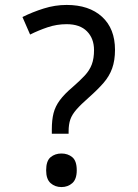

<svg xmlns="http://www.w3.org/2000/svg" viewBox="-20 -744 558 778"><path d="M190 -202V-220Q190 -258 197 -285.5Q204 -313 222.5 -338Q241 -363 273 -390Q304 -417 323.5 -438Q343 -459 352 -483Q361 -507 361 -541Q361 -588 332.5 -617Q304 -646 250 -646Q210 -646 173 -633.5Q136 -621 102 -604L71 -675Q111 -695 157 -709.5Q203 -724 250 -724Q341 -724 393.5 -676Q446 -628 446 -542Q446 -499 434.5 -467Q423 -435 399.5 -408Q376 -381 341 -350Q308 -321 290 -300.5Q272 -280 265 -260Q258 -240 258 -211V-202ZM229 14Q203 14 185 -2Q167 -18 167 -54Q167 -92 185 -107Q203 -122 229 -122Q255 -122 273 -107Q291 -92 291 -54Q291 -18 273 -2Q255 14 229 14Z"/></svg>

Font: utelugu25
Style: Book
Weight: 400
Designer: Jelle Bosma - Monotype Design Team
Foundry: Monotype Imaging Inc.
Version: Version 2.003